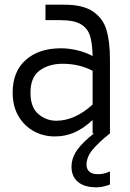

<svg xmlns="http://www.w3.org/2000/svg" viewBox="-20 -569 554 819"><path d="M449 -316V0Q400 39 374.5 70Q349 101 349 134Q349 152 361 163Q373 174 397 174Q426 174 449 162V218Q419 230 392 230Q339 230 312 206.5Q285 183 285 143Q285 105 309 71Q333 37 381 0H375V-57Q335 -20 296.5 -3.5Q258 13 214 13Q165 13 124 -9.5Q83 -32 58.5 -74Q34 -116 34 -174Q34 -264 90 -313.5Q146 -363 240 -363Q274 -363 309.5 -354.5Q345 -346 375 -330Q374 -384 364 -416Q354 -448 325 -465.5Q296 -483 238 -483H174V-549H253Q335 -549 377.5 -519.5Q420 -490 434.5 -440.5Q449 -391 449 -316ZM375 -123V-267Q318 -297 247 -297Q189 -297 149.5 -268.5Q110 -240 110 -174Q110 -111 143.5 -82.5Q177 -54 220 -54Q299 -54 375 -123Z"/></svg>

Font: Biryani Light
Style: Regular
Weight: 300
Designer: Dan Reynolds and Mathieu Réguer
Foundry: Dan Reynolds and Mathieu Réguer
Version: Version 1.004; ttfautohint (v1.1) -l 5 -r 5 -G 72 -x 0 -D la